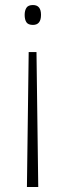

<svg xmlns="http://www.w3.org/2000/svg" viewBox="-20 -555 261 763"><path d="M143 -496Q143 -456 111 -456Q92 -456 85 -466.5Q78 -477 78 -496Q78 -513 85 -524Q92 -535 111 -535Q143 -535 143 -496ZM94 -348H125L132 188H87Z"/></svg>

Font: Noto Sans Kannada SemiCondensed ExtraLight
Style: Regular
Weight: 200
Width: 4
Designer: Jelle Bosma - Monotype Design Team
Foundry: Monotype Imaging Inc.
Version: Version 2.005; ttfautohint (v1.8.4.7-5d5b)